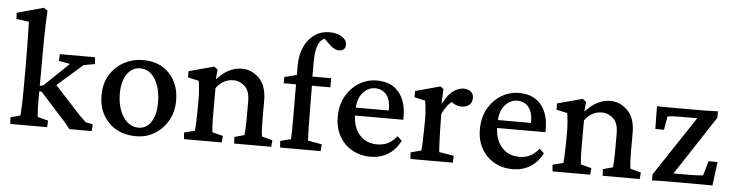

<svg xmlns="http://www.w3.org/2000/svg" viewBox="-40 -711 3369 881"><g transform="rotate(5 1645.0 -270.5)"><path d="M24.9 0 22.5 -30.3 67.4 -43Q68.8 -54.2 70.3 -90.8Q71.8 -127.4 71.8 -174.3V-284.2Q71.8 -322.8 71 -362.1Q70.3 -401.4 69.8 -432.1Q69.3 -462.9 68.8 -474.6L10.7 -482.4L9.3 -510.7L131.3 -544.4L149.4 -532.7Q147.5 -499 146.5 -466.6Q145.5 -434.1 145 -395.5Q144.5 -356.9 144.5 -304.7L144 -117.2Q144 -86.9 145.3 -67.6Q146.5 -48.3 147 -43L195.8 -30.3L194.3 0ZM399.4 0H296.9Q283.2 -18.1 274.4 -28.1Q265.6 -38.1 256.8 -47.4L154.3 -160.6H132.8L133.8 -182.1L161.1 -190.4L273.4 -298.3L221.7 -307.6L223.1 -338.9H385.3L387.7 -307.6L335.9 -298.3L198.7 -177.7L209 -208L323.2 -83.5Q334.5 -71.3 347.4 -58.1Q360.4 -44.9 368.2 -38.1L401.9 -31.2Z M604 5.9Q525.9 5.9 478 -42.5Q430.2 -90.8 430.2 -167.5Q430.2 -222.2 454.6 -262Q479 -301.8 519.3 -323.5Q559.6 -345.2 607.4 -345.2Q682.1 -345.2 727.8 -297.4Q773.4 -249.5 773.4 -172.4Q773.4 -122.1 751 -81.8Q728.5 -41.5 690.2 -17.8Q651.9 5.9 604 5.9ZM611.8 -34.2Q648.4 -34.2 669.9 -67.1Q691.4 -100.1 691.4 -154.8Q691.4 -222.7 665.5 -264.4Q639.6 -306.2 597.2 -306.2Q559.1 -306.2 536.1 -272.7Q513.2 -239.3 513.2 -183.1Q513.2 -118.2 541 -76.2Q568.8 -34.2 611.8 -34.2Z M824.7 0 822.3 -30.3 871.1 -43Q872.1 -48.8 873.3 -68.1Q874.5 -87.4 875 -124.5L875.5 -184.6Q875.5 -210 873.5 -232.9Q871.6 -255.9 868.7 -272.5L818.4 -283.7V-312.5L934.6 -343.8L950.7 -330.6L946.3 -288.1L948.2 -287.6Q1000 -345.2 1062 -345.2Q1106.9 -345.2 1141.4 -310.8Q1175.8 -276.4 1175.8 -208V-123.5Q1175.8 -96.2 1177 -73Q1178.2 -49.8 1180.7 -43L1229 -30.3L1226.6 0H1055.7L1054.2 -30.3L1099.6 -43Q1100.6 -51.8 1101.8 -71.3Q1103 -90.8 1103 -119.6V-198.2Q1103 -247.6 1079.6 -268.3Q1056.2 -289.1 1028.3 -289.1Q979.5 -289.1 948.2 -245.6V-128.9Q948.2 -95.7 949.5 -72.8Q950.7 -49.8 952.1 -43L1001 -30.3L998.5 0Z M1454.1 0H1267.6L1265.1 -30.3L1314 -43Q1314.9 -60.5 1315.2 -85.4Q1315.4 -110.4 1315.4 -168.5L1314.9 -295.4V-378.9Q1314.9 -454.6 1351.8 -500.7Q1388.7 -546.9 1447.8 -546.9Q1481.9 -546.9 1504.9 -532.2Q1527.8 -517.6 1527.8 -495.1Q1527.8 -482.4 1519.3 -475.1Q1510.7 -467.8 1498 -467.8Q1478 -467.8 1458 -485.8L1419.9 -522.5L1443.4 -517.6Q1386.7 -517.6 1386.7 -404.8V-337.4L1388.2 -295.4L1389.2 -172.9Q1389.2 -137.2 1390.1 -100.8Q1391.1 -64.5 1392.1 -43L1456.5 -31.2ZM1258.3 -295.4V-324.2L1314.9 -338.4L1368.7 -337.4H1473.1V-295.4Z M1683.6 5.9Q1636.7 5.9 1599.4 -15.1Q1562 -36.1 1540.3 -74.2Q1518.6 -112.3 1518.6 -163.6Q1518.6 -218.8 1542 -259.8Q1565.4 -300.8 1603.3 -323.2Q1641.1 -345.7 1684.6 -345.2Q1749.5 -344.7 1784.4 -303.5Q1819.3 -262.2 1819.3 -191.9V-176.3H1582.5V-212.9H1759.8L1749.5 -199.7V-219.2Q1749.5 -262.2 1730.5 -285.6Q1711.4 -309.1 1678.2 -309.1Q1646 -309.1 1621.3 -281Q1596.7 -252.9 1596.7 -196.3V-184.6Q1596.7 -123.5 1627.7 -88.4Q1658.7 -53.2 1709 -53.2Q1736.3 -53.2 1757.8 -63.5Q1779.3 -73.7 1799.8 -98.6L1820.8 -79.1Q1798.3 -36.1 1763.2 -15.1Q1728 5.9 1683.6 5.9Z M1867.7 0 1865.7 -30.3 1914.1 -43Q1915 -48.3 1916.3 -68.1Q1917.5 -87.9 1918 -124.5L1918.9 -184.6Q1918.9 -210 1916.7 -232.9Q1914.6 -255.9 1911.6 -272.5L1861.8 -283.7V-312.5L1977.1 -343.8L1990.7 -332L1987.8 -267.6L1990.2 -267.1Q2013.2 -311 2037.1 -326.9Q2061 -342.8 2083.5 -342.8Q2103 -342.8 2116 -333Q2128.9 -323.2 2128.9 -303.2Q2128.9 -282.2 2115 -271Q2101.1 -259.8 2080.1 -259.8Q2049.8 -259.8 2023.9 -285.6L2040.5 -281.7Q2012.2 -263.7 1990.7 -218.3L1991.7 -149.4Q1992.7 -115.2 1993.9 -84.7Q1995.1 -54.2 1996.6 -43L2064.5 -31.7L2063 0Z M2338.4 5.9Q2291.5 5.9 2254.2 -15.1Q2216.8 -36.1 2195.1 -74.2Q2173.3 -112.3 2173.3 -163.6Q2173.3 -218.8 2196.8 -259.8Q2220.2 -300.8 2258.1 -323.2Q2295.9 -345.7 2339.4 -345.2Q2404.3 -344.7 2439.2 -303.5Q2474.1 -262.2 2474.1 -191.9V-176.3H2237.3V-212.9H2414.6L2404.3 -199.7V-219.2Q2404.3 -262.2 2385.3 -285.6Q2366.2 -309.1 2333 -309.1Q2300.8 -309.1 2276.1 -281Q2251.5 -252.9 2251.5 -196.3V-184.6Q2251.5 -123.5 2282.5 -88.4Q2313.5 -53.2 2363.8 -53.2Q2391.1 -53.2 2412.6 -63.5Q2434.1 -73.7 2454.6 -98.6L2475.6 -79.1Q2453.1 -36.1 2418 -15.1Q2382.8 5.9 2338.4 5.9Z M2522 0 2519.5 -30.3 2568.4 -43Q2569.3 -48.8 2570.6 -68.1Q2571.8 -87.4 2572.3 -124.5L2572.8 -184.6Q2572.8 -210 2570.8 -232.9Q2568.8 -255.9 2565.9 -272.5L2515.6 -283.7V-312.5L2631.8 -343.8L2647.9 -330.6L2643.6 -288.1L2645.5 -287.6Q2697.3 -345.2 2759.3 -345.2Q2804.2 -345.2 2838.6 -310.8Q2873 -276.4 2873 -208V-123.5Q2873 -96.2 2874.3 -73Q2875.5 -49.8 2877.9 -43L2926.3 -30.3L2923.8 0H2752.9L2751.5 -30.3L2796.9 -43Q2797.9 -51.8 2799.1 -71.3Q2800.3 -90.8 2800.3 -119.6V-198.2Q2800.3 -247.6 2776.9 -268.3Q2753.4 -289.1 2725.6 -289.1Q2676.8 -289.1 2645.5 -245.6V-128.9Q2645.5 -95.7 2646.7 -72.8Q2647.9 -49.8 2649.4 -43L2698.2 -30.3L2695.8 0Z M3059.1 -13.2 3056.6 -39.1H3161.1Q3173.3 -39.1 3186.3 -40Q3199.2 -41 3211.9 -42L3231.4 -108.9H3272.9L3258.8 0.5Q3239.3 0 3219.7 0Q3200.2 0 3184.6 0H3047.4Q3013.7 0 2980.5 1.5V-26.4L3178.7 -325.2L3178.2 -300.8H3078.6Q3063.5 -300.8 3050.3 -299.8Q3037.1 -298.8 3025.9 -297.4L3015.1 -234.9H2975.1L2973.6 -339.8Q2993.7 -339.4 3012.9 -339.1Q3032.2 -338.9 3047.4 -338.9H3186.5Q3203.1 -338.9 3220.2 -339.6Q3237.3 -340.3 3254.4 -340.8V-311.5Z"/></g></svg>

Font: Lateef
Style: Regular
Weight: 400
Designer: SIL International
Foundry: SIL International
Version: Version 4.200